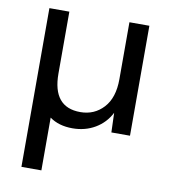

<svg xmlns="http://www.w3.org/2000/svg" viewBox="-81 -565 749 853"><g transform="rotate(10 293.5 -138.0)"><path d="M73 220V-496H163V-217Q163 -65 288 -65Q351 -65 392.5 -110Q434 -155 434 -239V-496H524V0H440L437 -88Q413 -41 368 -14.5Q323 12 266 12Q204 12 163 -18V220Z"/></g></svg>

Font: HostGroteskRegular
Style: Regular
Weight: 400
Designer: Doukan Karapınar based on Poppins by Indian Type Foundry, Jonny Pinhorn
Foundry: Element Type
Version: Version 1.001; ttfautohint (v1.8.4.7-5d5b)